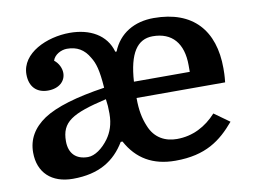

<svg xmlns="http://www.w3.org/2000/svg" viewBox="-65 -643 981 745"><g transform="rotate(-10 425.0 -270.0)"><path d="M31 -117C31 -38 82 10 166 10C270 10 332 -31 373 -99H380C419 -27 481 10 570 10C690 10 751 -37 806 -102L746 -145C705 -100 653 -72 590 -72C545 -72 503 -92 483 -143C470 -174 463 -207 463 -256H812C815 -283 815 -298 815 -311C815 -460 737 -550 582 -550C506 -550 445 -515 418 -447H413C394 -516 330 -550 251 -550C161 -550 58 -504 58 -420C58 -371 86 -344 130 -344C174 -344 200 -369 200 -401C200 -420 190 -441 173 -454C180 -477 207 -491 230 -491C269 -491 297 -475 317 -440C332 -416 341 -388 346 -317C233 -300 153 -276 104 -244C55 -211 31 -169 31 -117ZM566 -481C642 -481 684 -433 684 -346V-320H464C471 -431 505 -481 566 -481ZM238 -63C191 -63 164 -90 164 -138C164 -214 207 -240 345 -272C348 -252 349 -238 349 -215C349 -172 337 -142 320 -118C296 -85 265 -63 238 -63Z"/></g></svg>

Font: Domine
Style: Bold
Weight: 700
Designer: Pablo Impallari, Rodrigo Fuenzalida, Brenda Gallo
Foundry: Pablo Impallari, Rodrigo Fuenzalida, Brenda Gallo
Version: Version 2.000